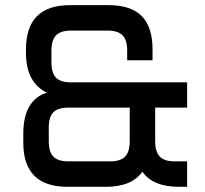

<svg xmlns="http://www.w3.org/2000/svg" viewBox="-20 -720 791 740"><path d="M701.2 0H669.9Q569.3 0 528.8 -58.1Q487.3 0 388.2 0H240.2Q69.8 0 69.8 -169.9V-205.1Q69.8 -270.5 93.3 -310.1Q116.7 -349.6 161.1 -362.8Q121.6 -381.3 100.8 -419.7Q80.1 -458 80.1 -517.1V-529.8Q80.1 -700.2 250 -700.2H397.9Q484.4 -700.2 526.1 -658.2Q567.9 -616.2 567.9 -529.8V-487.8H470.2V-524.9Q470.2 -564.9 452.6 -583.5Q435.1 -602.1 395 -602.1H252.9Q213.4 -602.1 195.8 -583.5Q178.2 -564.9 178.2 -524.9V-479Q178.2 -440.9 194.1 -422.6Q210 -404.3 246.1 -402.8H701.2V-305.2H578.1V-174.8Q578.1 -135.3 595.7 -116.7Q613.3 -98.1 652.8 -98.1H701.2ZM404.8 -98.1Q444.8 -98.1 462.4 -116.7Q480 -135.3 480 -174.8V-305.2H243.2Q203.1 -305.2 185.5 -287.1Q168 -269 168 -229V-174.8Q168 -135.3 185.5 -116.7Q203.1 -98.1 243.2 -98.1H404.8Z"/></svg>

Font: Aldrich [RUS by Daymarius]
Style: Regular
Weight: 400
Designer: Matthew Desmond
Foundry: Matthew Desmond
Version: Version 1.002 August 24, 2018